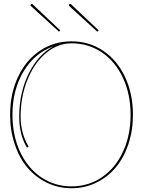

<svg xmlns="http://www.w3.org/2000/svg" viewBox="-20 -978 745 1000"><path d="M293.9 -819.8 287.1 -813 140.6 -946.8Q136.7 -950.7 141.6 -955.6Q145.5 -960 149.9 -955.6ZM494.1 -819.8 486.8 -813 340.3 -946.8Q336.4 -950.7 341.3 -955.6Q345.7 -960 350.1 -955.6ZM128.9 -214.4 120.6 -208.5Q80.1 -276.4 80.1 -370.1Q80.1 -496.1 130.1 -596.2Q180.2 -696.3 260.3 -737.3Q162.6 -704.1 103.8 -607.7Q44.9 -511.2 44.9 -379.9Q44.9 -273.4 84.2 -188.2Q123.5 -103 193.8 -55.2Q264.2 -7.3 352.5 -7.3Q440.9 -7.3 511.2 -55.2Q581.5 -103 620.8 -188.2Q660.2 -273.4 660.2 -379.9Q660.2 -486.3 620.8 -571.5Q581.5 -656.7 511.2 -704.6Q440.9 -752.4 352.5 -752.4Q280.3 -752.4 219.2 -701.2Q158.2 -649.9 122.8 -562Q87.4 -474.1 87.4 -370.1Q87.4 -284.7 128.9 -214.4ZM32.7 -379.9Q32.7 -489.7 73.7 -577.1Q114.7 -664.6 187.7 -713.6Q260.7 -762.7 352.5 -762.7Q444.3 -762.7 517.3 -713.6Q590.3 -664.6 631.3 -577.1Q672.4 -489.7 672.4 -379.9Q672.4 -297.9 648.4 -226.6Q624.5 -155.3 582.3 -105.2Q540 -55.2 480.7 -26.4Q421.4 2.4 352.5 2.4Q283.7 2.4 224.4 -26.4Q165 -55.2 122.8 -105.2Q80.6 -155.3 56.6 -226.6Q32.7 -297.9 32.7 -379.9Z"/></svg>

Font: ZnikomitNo25
Style: Regular
Weight: 100
Designer: gluk
Foundry: gluk
Version: Version 0.56